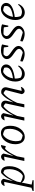

<svg xmlns="http://www.w3.org/2000/svg" viewBox="1602 -2174 730 4051"><g transform="rotate(-90 1966.5 -149.0)"><path d="M255 8Q214 8 181.5 -12.5Q149 -33 132 -69L133 -88Q196 -39 298 -28L266 -25Q311 -40 345.5 -82Q380 -124 400 -181.5Q420 -239 422.5 -303Q425 -367 405 -427L428 -405Q404 -420 381.5 -431Q359 -442 332 -447L356 -451Q300 -414 248.5 -333.5Q197 -253 147 -125L130 -138Q179 -268 229.5 -353Q280 -438 342 -489Q410 -499 447.5 -454.5Q485 -410 485 -317Q485 -251 467 -192.5Q449 -134 417 -88.5Q385 -43 343 -17.5Q301 8 255 8ZM-39 196 -36 174Q-7 161 13.5 155.5Q34 150 60 146L192 174L188 196ZM20 196 162 -460 172 -426Q141 -427 115.5 -424Q90 -421 66 -415Q72 -438 85.5 -455.5Q99 -473 117 -482Q135 -491 153 -491Q175 -491 192 -478Q209 -465 219 -440L172 -247L178 -243L88 196Z M595 0 694 -460 705 -426Q677 -427 652.5 -424Q628 -421 599 -415Q605 -439 618.5 -456Q632 -473 649.5 -482Q667 -491 686 -491Q707 -491 724.5 -478Q742 -465 752 -440L703 -239L710 -238L663 0ZM679 -123 667 -152Q718 -270 764.5 -347Q811 -424 852.5 -460Q894 -496 932 -492L908 -391L852 -407Q809 -368 766.5 -298.5Q724 -229 679 -123Z M1104 9Q1032 9 990.5 -45Q949 -99 949 -191Q949 -254 967 -309Q985 -364 1017 -406Q1049 -448 1091.5 -471Q1134 -494 1183 -494Q1255 -494 1296.5 -441.5Q1338 -389 1338 -295Q1338 -232 1320 -177Q1302 -122 1270 -80Q1238 -38 1195.5 -14.5Q1153 9 1104 9ZM1133 -35Q1174 -52 1205 -93Q1236 -134 1254 -187.5Q1272 -241 1273.5 -299.5Q1275 -358 1258 -411Q1233 -426 1207 -436Q1181 -446 1153 -449Q1112 -431 1081 -390Q1050 -349 1032 -295Q1014 -241 1012.5 -183.5Q1011 -126 1029 -75Q1052 -59 1078 -49.5Q1104 -40 1133 -35Z M1808 -123 1797 -152Q1822 -213 1849.5 -265Q1877 -317 1905 -359.5Q1933 -402 1961.5 -433.5Q1990 -465 2018 -484Q2028 -486 2036 -487Q2044 -488 2052 -488Q2095 -488 2122.5 -462Q2150 -436 2150 -397Q2150 -391 2149.5 -384.5Q2149 -378 2148 -372L2074 -56Q2100 -58 2120.5 -62.5Q2141 -67 2160 -75Q2153 -51 2139 -32.5Q2125 -14 2106.5 -4Q2088 6 2069 6Q2047 6 2030 -9.5Q2013 -25 2005 -53L2096 -410L2098 -388Q2075 -411 2058 -423Q2041 -435 2016 -445L2036 -447Q1978 -412 1919 -327.5Q1860 -243 1808 -123ZM1447 0 1547 -460 1558 -426Q1531 -427 1507 -424.5Q1483 -422 1451 -415Q1458 -438 1471.5 -455.5Q1485 -473 1502.5 -482Q1520 -491 1539 -491Q1560 -491 1577.5 -478Q1595 -465 1605 -440L1556 -239L1562 -238L1515 0ZM1725 0 1815 -418 1821 -388Q1798 -411 1781 -423Q1764 -435 1740 -445L1759 -447Q1702 -411 1642 -326.5Q1582 -242 1531 -123L1520 -152Q1546 -213 1573 -265Q1600 -317 1628.5 -359.5Q1657 -402 1685 -433.5Q1713 -465 1741 -484Q1754 -487 1762 -488Q1770 -489 1776 -489Q1818 -489 1843 -464.5Q1868 -440 1868 -400Q1868 -393 1867 -385.5Q1866 -378 1864 -369L1833 -239L1839 -238L1792 0Z M2429 9Q2358 9 2314.5 -45.5Q2271 -100 2271 -191Q2271 -252 2290 -307Q2309 -362 2341 -404Q2373 -446 2415 -470Q2457 -494 2505 -494Q2560 -494 2596 -462.5Q2632 -431 2632 -382Q2632 -345 2610 -314Q2588 -283 2547 -260.5Q2506 -238 2447 -222.5Q2388 -207 2315 -200V-236Q2447 -253 2507.5 -288.5Q2568 -324 2568 -383Q2568 -412 2555 -440L2578 -419Q2550 -432 2520.5 -439.5Q2491 -447 2459 -448L2484 -454Q2437 -433 2403.5 -392.5Q2370 -352 2352 -298.5Q2334 -245 2334 -184Q2334 -151 2341.5 -118Q2349 -85 2363 -55L2347 -81Q2370 -65 2394.5 -57.5Q2419 -50 2445 -50Q2485 -50 2524 -70.5Q2563 -91 2596 -132L2609 -121Q2583 -61 2535 -26Q2487 9 2429 9Z M2691 -40 2702 -86 2896 -29 2868 -31Q2893 -34 2914 -46.5Q2935 -59 2948 -76Q2961 -93 2961 -111Q2961 -137 2939.5 -159Q2918 -181 2885.5 -203.5Q2853 -226 2821 -250Q2789 -274 2767 -303Q2745 -332 2745 -368Q2745 -405 2769.5 -433.5Q2794 -462 2835.5 -477.5Q2877 -493 2929 -493Q2960 -493 2992 -487.5Q3024 -482 3054 -470L3035 -423Q2998 -432 2959.5 -436Q2921 -440 2883 -440Q2865 -440 2847.5 -439.5Q2830 -439 2812 -436L2855 -443Q2834 -434 2820 -415Q2806 -396 2806 -377Q2806 -351 2828 -329Q2850 -307 2882 -285Q2914 -263 2946 -239Q2978 -215 3000 -186Q3022 -157 3022 -121Q3022 -87 2998.5 -57.5Q2975 -28 2937 -10.5Q2899 7 2852 7Q2814 7 2768 -6Q2722 -19 2691 -40ZM3003 -339 2986 -470H3054L3027 -339Z M3115 -40 3126 -86 3320 -29 3292 -31Q3317 -34 3338 -46.5Q3359 -59 3372 -76Q3385 -93 3385 -111Q3385 -137 3363.5 -159Q3342 -181 3309.5 -203.5Q3277 -226 3245 -250Q3213 -274 3191 -303Q3169 -332 3169 -368Q3169 -405 3193.5 -433.5Q3218 -462 3259.5 -477.5Q3301 -493 3353 -493Q3384 -493 3416 -487.5Q3448 -482 3478 -470L3459 -423Q3422 -432 3383.5 -436Q3345 -440 3307 -440Q3289 -440 3271.5 -439.5Q3254 -439 3236 -436L3279 -443Q3258 -434 3244 -415Q3230 -396 3230 -377Q3230 -351 3252 -329Q3274 -307 3306 -285Q3338 -263 3370 -239Q3402 -215 3424 -186Q3446 -157 3446 -121Q3446 -87 3422.5 -57.5Q3399 -28 3361 -10.5Q3323 7 3276 7Q3238 7 3192 -6Q3146 -19 3115 -40ZM3427 -339 3410 -470H3478L3451 -339Z M3727 9Q3656 9 3612.5 -45.5Q3569 -100 3569 -191Q3569 -252 3588 -307Q3607 -362 3639 -404Q3671 -446 3713 -470Q3755 -494 3803 -494Q3858 -494 3894 -462.5Q3930 -431 3930 -382Q3930 -345 3908 -314Q3886 -283 3845 -260.5Q3804 -238 3745 -222.5Q3686 -207 3613 -200V-236Q3745 -253 3805.5 -288.5Q3866 -324 3866 -383Q3866 -412 3853 -440L3876 -419Q3848 -432 3818.5 -439.5Q3789 -447 3757 -448L3782 -454Q3735 -433 3701.5 -392.5Q3668 -352 3650 -298.5Q3632 -245 3632 -184Q3632 -151 3639.5 -118Q3647 -85 3661 -55L3645 -81Q3668 -65 3692.5 -57.5Q3717 -50 3743 -50Q3783 -50 3822 -70.5Q3861 -91 3894 -132L3907 -121Q3881 -61 3833 -26Q3785 9 3727 9Z"/></g></svg>

Font: Piazzolla Thin Light
Style: Italic
Weight: 300
Italic angle: -11.3°
Version: Version 2.005